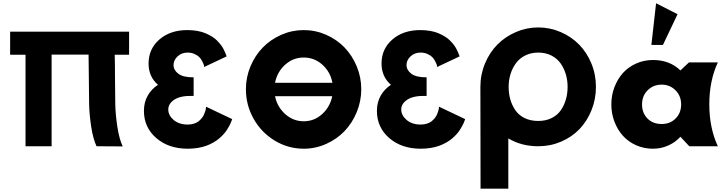

<svg xmlns="http://www.w3.org/2000/svg" viewBox="-20 -895 4456 1175"><path d="M42 -560.1V-701.2H770V-560.1H682.1Q683.6 -513.7 683.8 -414.8Q684.1 -315.9 685.5 -254.4Q687 -192.9 698.2 -118.9Q709.5 -44.9 731 1L570.8 0Q549.3 -45.9 538.1 -119.9Q526.9 -193.8 525.4 -255.4Q523.9 -316.9 523.7 -415.8Q523.4 -514.6 522 -561H295.9V0H136.2V-560.1Z M860.8 -216.8Q860.8 -268.6 883.8 -309.3Q906.7 -350.1 946.8 -376Q889.2 -425.8 889.2 -505.9Q889.2 -596.2 955.8 -653.6Q1022.5 -710.9 1126 -710.9Q1158.7 -710.9 1187.5 -705.8Q1216.3 -700.7 1237.8 -691.4Q1259.3 -682.1 1277.6 -670.9Q1295.9 -659.7 1308.8 -646.2Q1321.8 -632.8 1331.5 -620.4Q1341.3 -607.9 1347.7 -595Q1354 -582 1357.9 -573.2Q1361.8 -564.5 1364.3 -557.4Q1366.7 -550.3 1366.7 -549.8L1229 -484.9V-491.2Q1227.5 -496.6 1226.1 -501.7Q1224.6 -506.8 1216.8 -521.5Q1209 -536.1 1199 -546.1Q1189 -556.2 1170.2 -564.7Q1151.4 -573.2 1127.9 -573.2Q1091.3 -573.2 1066.7 -550Q1042 -526.9 1042 -497.1Q1042 -466.3 1071 -444.1Q1100.1 -421.9 1160.2 -421.9H1165V-308.1H1160.2Q1085 -310.1 1047.4 -285.4Q1009.8 -260.7 1009.8 -225.1Q1009.8 -189 1042.7 -160.9Q1075.7 -132.8 1128.9 -132.8Q1149.9 -132.8 1167.2 -138.4Q1184.6 -144 1195.8 -153.1Q1207 -162.1 1215.8 -173.3Q1224.6 -184.6 1229 -195.6Q1233.4 -206.5 1236.3 -215.6Q1239.3 -224.6 1239.7 -230.5L1240.7 -235.8V-242.2L1400.9 -166Q1400.9 -165.5 1398.4 -158.9Q1396 -152.3 1392.6 -144Q1389.2 -135.7 1382.6 -123.5Q1376 -111.3 1367.9 -98.9Q1359.9 -86.4 1347.2 -72.5Q1334.5 -58.6 1319.8 -46.4Q1305.2 -34.2 1285.2 -22.7Q1265.1 -11.2 1242.4 -2.9Q1219.7 5.4 1190.4 10.3Q1161.1 15.1 1128.9 15.1Q1012.2 15.1 936.5 -50Q860.8 -115.2 860.8 -216.8Z M1484.9 -349.1Q1484.9 -421.9 1512.7 -488.5Q1540.5 -555.2 1587.9 -604Q1635.3 -652.8 1700.9 -681.9Q1766.6 -710.9 1838.9 -710.9Q1911.1 -710.9 1976.6 -681.9Q2042 -652.8 2088.9 -604Q2135.7 -555.2 2163.3 -488.5Q2190.9 -421.9 2190.9 -349.1Q2190.9 -276.4 2163.3 -209.2Q2135.7 -142.1 2088.9 -93Q2042 -43.9 1976.6 -14.4Q1911.1 15.1 1838.9 15.1Q1742.7 15.1 1660.9 -34.7Q1579.1 -84.5 1532 -168.2Q1484.9 -252 1484.9 -349.1ZM1663.1 -306.2Q1676.8 -240.2 1725.8 -196.5Q1774.9 -152.8 1838.9 -152.8Q1902.8 -152.8 1951.2 -196.5Q1999.5 -240.2 2013.2 -306.2ZM1663.1 -388.2H2014.2Q2002 -455.1 1952.9 -499Q1903.8 -543 1838.9 -543Q1773.9 -543 1725.1 -499Q1676.3 -455.1 1663.1 -388.2Z M2286.6 -216.8Q2286.6 -268.6 2309.6 -309.3Q2332.5 -350.1 2372.6 -376Q2314.9 -425.8 2314.9 -505.9Q2314.9 -596.2 2381.6 -653.6Q2448.2 -710.9 2551.8 -710.9Q2584.5 -710.9 2613.3 -705.8Q2642.1 -700.7 2663.6 -691.4Q2685.1 -682.1 2703.4 -670.9Q2721.7 -659.7 2734.6 -646.2Q2747.6 -632.8 2757.3 -620.4Q2767.1 -607.9 2773.4 -595Q2779.8 -582 2783.7 -573.2Q2787.6 -564.5 2790 -557.4Q2792.5 -550.3 2792.5 -549.8L2654.8 -484.9V-491.2Q2653.3 -496.6 2651.9 -501.7Q2650.4 -506.8 2642.6 -521.5Q2634.8 -536.1 2624.8 -546.1Q2614.7 -556.2 2595.9 -564.7Q2577.1 -573.2 2553.7 -573.2Q2517.1 -573.2 2492.4 -550Q2467.8 -526.9 2467.8 -497.1Q2467.8 -466.3 2496.8 -444.1Q2525.9 -421.9 2585.9 -421.9H2590.8V-308.1H2585.9Q2510.7 -310.1 2473.1 -285.4Q2435.5 -260.7 2435.5 -225.1Q2435.5 -189 2468.5 -160.9Q2501.5 -132.8 2554.7 -132.8Q2575.7 -132.8 2593 -138.4Q2610.4 -144 2621.6 -153.1Q2632.8 -162.1 2641.6 -173.3Q2650.4 -184.6 2654.8 -195.6Q2659.2 -206.5 2662.1 -215.6Q2665 -224.6 2665.5 -230.5L2666.5 -235.8V-242.2L2826.7 -166Q2826.7 -165.5 2824.2 -158.9Q2821.8 -152.3 2818.4 -144Q2814.9 -135.7 2808.3 -123.5Q2801.8 -111.3 2793.7 -98.9Q2785.6 -86.4 2772.9 -72.5Q2760.3 -58.6 2745.6 -46.4Q2731 -34.2 2710.9 -22.7Q2690.9 -11.2 2668.2 -2.9Q2645.5 5.4 2616.2 10.3Q2586.9 15.1 2554.7 15.1Q2438 15.1 2362.3 -50Q2286.6 -115.2 2286.6 -216.8Z M2919.9 -363.8Q2919.9 -439 2948.2 -506.8Q2976.6 -574.7 3024.4 -622.8Q3072.3 -670.9 3137.5 -699Q3202.6 -727.1 3273.9 -727.1Q3345.7 -727.1 3410.9 -699Q3476.1 -670.9 3523.7 -622.6Q3571.3 -574.2 3599.1 -506.8Q3627 -439.5 3627 -363.8Q3627 -288.1 3599.9 -220.7Q3572.8 -153.3 3526.1 -104.7Q3479.5 -56.2 3413.8 -28.1Q3348.1 0 3273.9 0Q3171.4 0 3090.8 -47.9V259.8H2920.9Q2919.9 -359.9 2919.9 -363.8ZM3092.8 -363.8Q3092.8 -322.8 3103 -286.6Q3113.3 -250.5 3134 -220.2Q3154.8 -189.9 3190.7 -172.4Q3226.6 -154.8 3273.9 -154.8Q3320.3 -154.8 3355.7 -172.4Q3391.1 -189.9 3411.9 -220Q3432.6 -250 3443.1 -286.4Q3453.6 -322.8 3453.6 -363.8Q3453.6 -404.3 3442.6 -440.9Q3431.6 -477.5 3410.4 -507.6Q3389.2 -537.6 3354 -555.4Q3318.8 -573.2 3273.9 -573.2Q3229.5 -573.2 3194.1 -555.4Q3158.7 -537.6 3137 -507.6Q3115.2 -477.5 3104 -440.9Q3092.8 -404.3 3092.8 -363.8Z M3966.3 -620.1 3995.1 -875 4126.5 -808.1 4037.1 -620.1ZM3976.1 -527.8Q4078.6 -527.8 4144 -463.9L4196.3 -513.2H4373Q4320.8 -400.9 4320.8 -256.6Q4320.8 -112.3 4373 0H4198.2L4144 -58.1Q4114.3 -24.9 4070.3 -4.9Q4026.4 15.1 3976.1 15.1Q3920.9 15.1 3873 -6.1Q3825.2 -27.3 3792.2 -64Q3759.3 -100.6 3740.2 -150.4Q3721.2 -200.2 3721.2 -255.9Q3721.2 -311.5 3740.2 -361.6Q3759.3 -411.6 3792.2 -448.2Q3825.2 -484.9 3873 -506.3Q3920.9 -527.8 3976.1 -527.8ZM4029.3 -136.2Q4081.1 -136.2 4114.7 -169.9Q4148.4 -203.6 4148.4 -255.9Q4148.4 -308.1 4114 -342.5Q4079.6 -377 4029.3 -377Q3978.5 -377 3943.8 -342.8Q3909.2 -308.6 3909.2 -255.9Q3909.2 -203.1 3942.4 -169.7Q3975.6 -136.2 4029.3 -136.2Z"/></svg>

Font: Hussar Preview
Style: Bold
Weight: 700
Foundry: Cannot Into Space Fonts, PlusOne Fonts
Version: Version 2.29RC2 "Millennial"